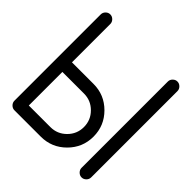

<svg xmlns="http://www.w3.org/2000/svg" viewBox="-201 -943 1106 1106"><g transform="rotate(45 351.5 -390.5)"><path d="M585.9 -742.2Q585.9 -757.8 597.7 -769.5Q609.4 -781.2 625 -781.2Q640.6 -781.2 652.3 -769.5Q664.1 -757.8 664.1 -742.2V-39.1Q664.1 -23.4 652.3 -11.7Q640.6 0 625 0Q609.4 0 597.7 -11.7Q585.9 -23.4 585.9 -39.1ZM117.2 -742.2V-429.7H293Q381.8 -429.7 444.8 -366.7Q507.8 -303.7 507.8 -214.8Q507.8 -126 444.8 -63Q381.8 0 293 0H78.1Q62.5 0 50.8 -11.7Q39.1 -23.4 39.1 -39.1V-742.2Q39.1 -757.8 50.8 -769.5Q62.5 -781.2 78.1 -781.2Q93.8 -781.2 105.5 -769.5Q117.2 -757.8 117.2 -742.2ZM293 -78.1Q349.6 -78.1 389.6 -118.2Q429.7 -158.2 429.7 -214.8Q429.7 -271.5 389.6 -311.5Q349.6 -351.6 293 -351.6H117.2V-78.1Z"/></g></svg>

Font: Comfortaa
Style: Regular
Weight: 400
Designer: Johan Aakerlund
Foundry: Johan Aakerlund
Version: Version 2.001; ttfautohint (v1.4.1)